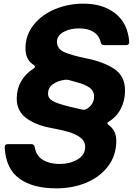

<svg xmlns="http://www.w3.org/2000/svg" viewBox="-20 -798 768 1055"><path d="M6 13V10Q6 -6 23 -6H153Q168 -6 171 11Q179 59 216.5 81Q254 103 306 103Q365 103 406.5 78Q448 53 448 9Q448 -23 420.5 -43Q393 -63 354 -74Q315 -85 250 -97Q174 -112 123 -150Q72 -188 72 -257Q72 -309 96 -351Q120 -393 164 -421Q172 -426 172 -431Q172 -437 164 -442Q120 -470 120 -532Q120 -605 164.5 -661Q209 -717 282 -747.5Q355 -778 438 -778Q546 -778 614 -724Q682 -670 690 -569V-567Q690 -550 673 -550H552Q536 -550 533 -567Q524 -604 493 -623Q462 -642 415 -642Q364 -642 328.5 -622Q293 -602 293 -568Q293 -529 334.5 -511Q376 -493 456 -477Q550 -458 608.5 -419Q667 -380 667 -300Q667 -245 643.5 -200Q620 -155 577 -129Q570 -125 570 -120Q570 -117 577 -111Q619 -81 619 -24Q619 55 574.5 114.5Q530 174 455 205.5Q380 237 289 237Q160 237 86 183Q12 129 6 13ZM440 -195Q447 -195 453 -198Q474 -209 485.5 -227Q497 -245 497 -268Q497 -299 470.5 -317.5Q444 -336 398 -347L363 -357Q355 -360 340 -360Q298 -355 271 -335.5Q244 -316 244 -283Q244 -257 270.5 -242.5Q297 -228 362 -212L431 -196Q434 -195 440 -195Z"/></svg>

Font: Open Sauce Two ExtraBold Italic
Style: Regular
Weight: 800
Italic angle: -10°
Designer: Alfredo Marco Pradil
Foundry: Creative Sauce Fz LLC
Version: Version 1.477